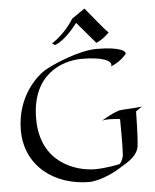

<svg xmlns="http://www.w3.org/2000/svg" viewBox="-62 -992 850 1052"><g transform="rotate(-5 363.5 -465.5)"><path d="M644 -671C654 -683 628 -714 489 -714C396 -714 258 -656 206 -627C153 -598 37 -491 37 -306C37 -107 197 9 389 9C389 9 469 8 574 -62C642 -100 667 -134 668 -177C668 -177 673 -219 675 -354L709 -378C677 -372 617 -372 588 -368C588 -368 558 -364 484 -319C494 -323 508 -324 524 -324C544 -324 566 -322 584 -320C584 -254 586 -188 582 -121C582 -121 579 -95 561 -75C491 -58 425 -58 425 -58C322 -58 126 -116 126 -361C126 -606 295 -667 405 -667C530 -667 577 -635 559 -611C615 -633 644 -671 644 -671ZM563 -798C535 -824 484 -891 442 -940L371 -891C341 -843 298 -797 249 -765L264 -755C295 -765 340 -800 390 -866C420 -831 457 -787 491 -747C535 -767 550 -787 563 -798Z"/></g></svg>

Font: Quintessential
Style: Regular
Weight: 400
Designer: Astigmatic (AOETI)
Foundry: Astigmatic (AOETI)
Version: Version 1.000